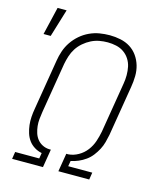

<svg xmlns="http://www.w3.org/2000/svg" viewBox="-119 -897 838 986"><g transform="rotate(15 300.0 -404.5)"><path d="M39 0 45 -38H173L178 -68Q157 -72 138.5 -83.5Q120 -95 108 -111.5Q96 -128 89.5 -148.5Q83 -169 80.5 -190.5Q78 -212 79.5 -234.5Q81 -257 85 -279L129 -546Q133 -572 142 -598.5Q151 -625 167 -648.5Q183 -672 205 -691Q227 -710 253 -722Q279 -734 306 -738.5Q333 -743 360 -743Q389 -743 417.5 -737Q446 -731 469 -716.5Q492 -702 508 -679.5Q524 -657 532 -630Q540 -603 539.5 -573.5Q539 -544 534 -515L490 -248Q486 -228 480.5 -207.5Q475 -187 465 -168Q455 -149 441.5 -131.5Q428 -114 410 -101Q392 -88 372 -79.5Q352 -71 332 -67L327 -38H455L449 0H285L301 -97H312Q339 -99 364.5 -113.5Q390 -128 407.5 -151Q425 -174 434 -201Q443 -228 448 -254L492 -521Q496 -544 496 -567Q496 -590 491.5 -611.5Q487 -633 475 -651.5Q463 -670 445 -682.5Q427 -695 404.5 -700Q382 -705 359 -705Q337 -705 315 -701Q293 -697 272 -686.5Q251 -676 232.5 -660Q214 -644 201.5 -624.5Q189 -605 182 -583Q175 -561 171 -540L127 -273Q124 -254 122 -234.5Q120 -215 122 -196.5Q124 -178 129.5 -160.5Q135 -143 146 -129Q157 -115 173.5 -106.5Q190 -98 209 -97H219L203 0ZM29 -661 64 -809H112L67 -661Z"/></g></svg>

Font: Iosevka Aile Extralight
Style: Italic
Weight: 200
Italic angle: -9°
Designer: Belleve Invis
Foundry: Belleve Invis
Version: Version 31.1.0; ttfautohint (v1.8.4)